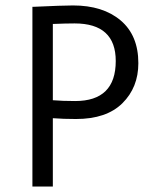

<svg xmlns="http://www.w3.org/2000/svg" viewBox="-20 -685 569 705"><path d="M99 0V-660H103Q211 -665 248 -665Q358 -665 423 -610Q488 -555 488 -453Q488 -364 429.5 -306Q371 -248 259 -248Q212 -248 174 -251V0ZM254 -599Q222 -599 174 -597V-317Q210 -314 256 -314Q405 -314 405 -461Q405 -599 254 -599Z"/></svg>

Font: Quattrocento Sans
Style: Regular
Weight: 400
Designer: Pablo Impallari
Foundry: Pablo Impallari, Igino Marini, Brenda Gallo
Version: Version 2.000